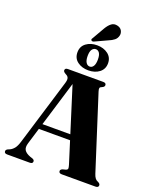

<svg xmlns="http://www.w3.org/2000/svg" viewBox="-193 -1216 1095 1330"><g transform="rotate(20 355.0 -551.0)"><path d="M213.5 -17Q213.5 0 192 0H25.5Q3.5 0 3.5 -17Q3.5 -27.5 17.5 -34.5L31 -40Q48 -48 61.8 -64.8Q75.5 -81.5 86.5 -118.5L234 -603Q241.5 -628 237.2 -641Q233 -654 216.5 -661.5Q197 -672 197 -683Q197 -700 219 -700H478.5Q500.5 -700 500.5 -683Q500.5 -670 481.5 -662.5Q470 -658.5 467.8 -651.2Q465.5 -644 471 -626.5L645 -83Q657 -45 680 -37.5Q698 -29.5 698 -17Q698 0 675.5 0H428Q405.5 0 405.5 -17Q405.5 -28.5 421.5 -34.5L443 -40Q456 -44.5 456.8 -52.8Q457.5 -61 452 -79L401 -241.5H171L135 -123Q124.5 -89 136.8 -70.2Q149 -51.5 181.5 -39.5L198.5 -34Q213.5 -28 213.5 -17ZM183 -281H388.5L284 -613.5ZM358 -1050Q375 -1078.5 393.8 -1092.2Q412.5 -1106 437.5 -1100Q461.5 -1094.5 471 -1076.8Q480.5 -1059 476.5 -1041.5Q471.5 -1019 455 -1005.8Q438.5 -992.5 413.5 -982.5L321.5 -940Q308.5 -935.5 303 -943Q298 -949.5 306 -959.5ZM353 -739.5Q305.5 -739.5 273 -763.8Q240.5 -788 240.5 -832Q240.5 -875.5 273 -899.8Q305.5 -924 353 -924Q401.5 -924 433.8 -899.2Q466 -874.5 466 -832Q466 -789 433.8 -764.2Q401.5 -739.5 353 -739.5ZM354 -895.5Q337 -895.5 326.2 -880.2Q315.5 -865 315.5 -832Q315.5 -800 326.2 -783.8Q337 -767.5 354 -767.5Q370.5 -767.5 380.8 -784Q391 -800.5 391 -832Q391 -864.5 380.8 -880Q370.5 -895.5 354 -895.5Z"/></g></svg>

Font: Fraunces 72pt S000
Style: Bold
Weight: 700
Version: Version 1.000; ttfautohint (v1.8.3)